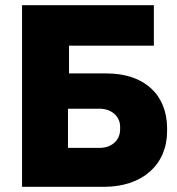

<svg xmlns="http://www.w3.org/2000/svg" viewBox="-20 -720 683 740"><path d="M65 0H381C529 0 624 -85 624 -215V-225C624 -356 535 -437 391 -437H246V-544H573V-700H65ZM242 -150V-301H364C407 -301 443 -274 443 -231V-222C443 -177 408 -150 364 -150Z"/></svg>

Font: Fixel Text ExtraBold
Style: Regular
Weight: 800
Width: 4
Designer: AlfaBravo + MacPaw
Foundry: Kyrylo Tkachov, Marchela Mozhyna, Serhii Makarenko, Maria Weinstein, Zakhar Kryvoshyya
Version: Version 1.211